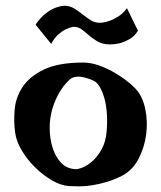

<svg xmlns="http://www.w3.org/2000/svg" viewBox="-20 -660 572 683"><path d="M276.4 -437.5Q301.8 -437.5 329.1 -428.2Q356.4 -418.9 381.8 -404.8Q407.2 -390.6 428.2 -374.5Q449.2 -358.4 462.9 -343.8Q487.3 -317.4 496.6 -272.9Q505.9 -228.5 500 -182.1Q494.1 -135.7 472.7 -94.7Q451.2 -53.7 413.1 -34.2Q385.7 -20.5 359.4 -12.7Q333 -4.9 308.6 -1Q284.2 2.9 262.7 2.9Q241.2 2.9 225.6 2Q196.3 0 164.6 -18.6Q132.8 -37.1 105 -64.5Q77.1 -91.8 57.6 -124.5Q38.1 -157.2 34.2 -186.5Q28.3 -226.6 32.2 -270.5Q36.1 -314.5 61 -351.6Q85.9 -388.7 137.2 -413.1Q188.5 -437.5 276.4 -437.5ZM244.1 -58.6Q254.9 -56.6 273.4 -64Q292 -71.3 310.1 -87.9Q328.1 -104.5 342.3 -130.4Q356.4 -156.2 359.4 -193.4Q362.3 -229.5 359.9 -259.8Q357.4 -290 350.6 -313Q343.8 -335.9 335 -350.6Q326.2 -365.2 316.4 -371.1Q299.8 -379.9 276.4 -385.3Q252.9 -390.6 236.3 -382.8Q228.5 -378.9 216.8 -366.2Q205.1 -353.5 193.4 -334.5Q181.6 -315.4 172.4 -291Q163.1 -266.6 159.2 -240.2Q155.3 -213.9 157.7 -183.6Q160.2 -153.3 169.9 -126.5Q179.7 -99.6 197.8 -80.6Q215.8 -61.5 244.1 -58.6ZM106.4 -572.3Q124 -597.7 142.1 -611.8Q160.2 -626 175.8 -631.8Q193.4 -638.7 210 -639.6Q230.5 -638.7 245.6 -628.9Q260.7 -619.1 274.9 -607.9Q289.1 -596.7 303.7 -587.4Q318.4 -578.1 338.9 -579.1Q353.5 -580.1 370.1 -585.9Q383.8 -590.8 400.4 -601.1Q417 -611.3 431.6 -630.9L470.7 -550.8Q459 -531.2 441.9 -521.5Q424.8 -511.7 408.2 -506.8Q389.6 -502 369.1 -502Q342.8 -502.9 325.7 -513.2Q308.6 -523.4 295.4 -535.2Q282.2 -546.9 269.5 -556.2Q256.8 -565.4 239.3 -564.5Q225.6 -561.5 211.9 -554.7Q200.2 -548.8 186.5 -536.6Q172.9 -524.4 162.1 -503.9Z"/></svg>

Font: Irish Grover
Style: Regular
Weight: 400
Designer: Squid
Foundry: Font Diner, Inc DBA Sideshow
Version: Version 1.000